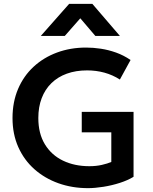

<svg xmlns="http://www.w3.org/2000/svg" viewBox="-20 -962 792 997"><path d="M437 15Q354.5 15 283.2 -10.5Q212 -36 158.5 -83.5Q105 -131 75 -198.2Q45 -265.5 45 -349Q45 -432.5 73.8 -500Q102.5 -567.5 154.5 -615.5Q206.5 -663.5 276 -689.2Q345.5 -715 427 -715Q464.5 -715 504 -709Q543.5 -703 582.8 -689Q622 -675 658 -650.5L602.5 -549Q565 -573 522 -584.8Q479 -596.5 432.5 -596.5Q374 -596.5 327 -579.5Q280 -562.5 247 -530.2Q214 -498 196.5 -452.2Q179 -406.5 179 -349Q179 -268.5 213.2 -212.5Q247.5 -156.5 307.2 -127.8Q367 -99 444 -99Q479.5 -99 509 -105.8Q538.5 -112.5 558 -121V-275H404.5V-381H673.5V-44Q644.5 -26 602.8 -12.5Q561 1 516.8 8Q472.5 15 437 15ZM192 -775.5 339 -942H459.5L602.5 -775.5H475L397 -867L316.5 -775.5Z"/></svg>

Font: Geologica Cursive Medium
Style: Regular
Weight: 500
Designer: Sindre Bremnes, Frode Helland
Foundry: Monokrom Skriftforlag AS
Version: Version 1.010;gftools[0.9.28]